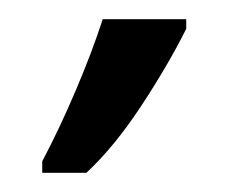

<svg xmlns="http://www.w3.org/2000/svg" viewBox="-20 -734 238 200"><path d="M24 -566Q42 -600 59 -640Q76 -680 87 -714H174V-704Q155 -666 127 -623.5Q99 -581 70 -554H24Z"/></svg>

Font: Avrile Sans Condensed
Style: Regular
Weight: 400
Width: 3
Designer: Monotype Design Team
Foundry: Monotype Imaging Inc.
Version: Version 2.001;September 10, 2019;FontCreator 11.5.0.2425 64-